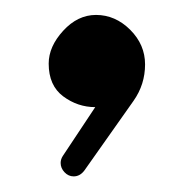

<svg xmlns="http://www.w3.org/2000/svg" viewBox="-20 -605 254 252"><path d="M90.8 -381.3Q85 -373.5 76.7 -373.5Q69.8 -373.5 64.7 -378.9Q59.6 -384.3 59.6 -391.1Q59.6 -396 62.5 -400.4L105 -464.4Q82 -464.4 63 -478.5Q43.9 -492.7 43.9 -521.5Q43.9 -543.9 63 -564.7Q82 -585.4 106 -585.4Q131.3 -585.4 150.9 -565.9Q170.4 -546.4 170.4 -520.5Q170.4 -494.1 155.3 -472.7Z"/></svg>

Font: Estedad
Style: regular
Weight: 400
Version: Version 0.7(Beta10)